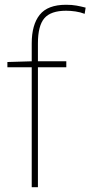

<svg xmlns="http://www.w3.org/2000/svg" viewBox="-20 -785 379 805"><path d="M258 -503H139V0H113V-503H11V-525L113 -528V-603Q113 -681 146.5 -723Q180 -765 257 -765Q282 -765 301 -761.5Q320 -758 339 -753L335 -727Q317 -734 296.5 -737Q276 -740 257 -740Q193 -740 166 -708.5Q139 -677 139 -603V-528H258Z"/></svg>

Font: Noto Sans Kannada Thin
Style: Regular
Weight: 100
Designer: Jelle Bosma - Monotype Design Team
Foundry: Monotype Imaging Inc.
Version: Version 2.005; ttfautohint (v1.8.4.7-5d5b)